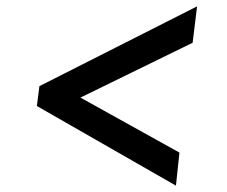

<svg xmlns="http://www.w3.org/2000/svg" viewBox="-20 -671 713 604"><path d="M533.5 -87 96 -337.5 104 -400 600 -651 586 -536.5 233 -364 544.5 -191Z"/></svg>

Font: Merriweather Sans Medium
Style: Italic
Weight: 500
Italic angle: -7.5°
Designer: Eben Sorkin
Foundry: Eben Sorkin
Version: Version 2.001